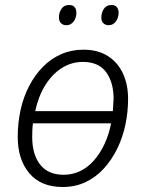

<svg xmlns="http://www.w3.org/2000/svg" viewBox="-20 -740 576 769"><path d="M231 9Q144 9 97.5 -46Q51 -101 51 -192Q51 -248 62.5 -300Q74 -352 97 -396Q120 -440 152 -472.5Q184 -505 225 -523Q266 -541 314 -541Q372 -541 412 -515.5Q452 -490 472.5 -445.5Q493 -401 493 -344Q493 -291 482 -239.5Q471 -188 449 -143.5Q427 -99 395.5 -64.5Q364 -30 322.5 -10.5Q281 9 231 9ZM235 -40Q270 -40 300.5 -54.5Q331 -69 355.5 -96.5Q380 -124 398 -162Q416 -200 425 -246H112Q110 -232 109.5 -218.5Q109 -205 109 -191Q109 -121 141 -80.5Q173 -40 235 -40ZM432 -295Q433 -308 433.5 -320Q434 -332 435 -344Q435 -410 405 -451Q375 -492 312 -492Q266 -492 227.5 -467.5Q189 -443 161.5 -399Q134 -355 121 -295ZM415 -639Q402 -639 393.5 -647.5Q385 -656 386 -671Q386 -689 396 -704.5Q406 -720 426 -720Q441 -720 448 -711.5Q455 -703 455 -689Q455 -669 444 -654Q433 -639 415 -639ZM246 -639Q232 -639 224 -647.5Q216 -656 216 -671Q216 -689 226 -704.5Q236 -720 257 -720Q267 -720 273.5 -716Q280 -712 283 -705Q286 -698 286 -689Q286 -669 275 -654Q264 -639 246 -639Z"/></svg>

Font: Noto Sans Display Light
Style: Italic
Weight: 300
Italic angle: -12°
Designer: Monotype Design Team
Foundry: Monotype Imaging Inc.
Version: Version 2.003